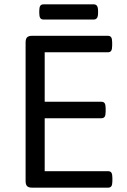

<svg xmlns="http://www.w3.org/2000/svg" viewBox="-20 -865 586 885"><path d="M98 -30V-670Q98 -686 105 -693Q112 -700 128 -700H477Q488 -700 492.5 -693Q497 -686 497 -670V-654Q497 -638 492.5 -631Q488 -624 477 -624H186V-396H447Q458 -396 462.5 -389Q467 -382 467 -366V-350Q467 -334 462.5 -327Q458 -320 447 -320H186V-76H478Q489 -76 493.5 -69Q498 -62 498 -46V-30Q498 -14 493.5 -7Q489 0 478 0H128Q112 0 105 -7Q98 -14 98 -30ZM161 -805V-815Q161 -831 165.5 -838Q170 -845 181 -845H412Q422 -845 427 -838Q432 -831 432 -815V-805Q432 -789 427 -782Q422 -775 412 -775H181Q170 -775 165.5 -782Q161 -789 161 -805Z"/></svg>

Font: Asap-Regular
Style: Regular
Weight: 400
Designer: Pablo Cosgaya
Foundry: Omnibus-Type
Version: Version 2.000; ttfautohint (v1.8)